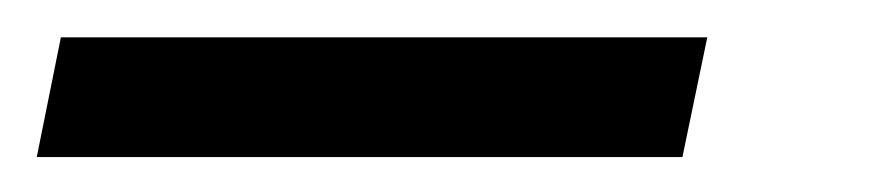

<svg xmlns="http://www.w3.org/2000/svg" viewBox="-109 66 481 105"><path d="M-88.9 151.9 -75.7 86.4H277.8L264.2 151.9Z"/></svg>

Font: Open Sans SemiCondensed Medium
Style: Italic
Weight: 500
Width: 4
Italic angle: -12°
Designer: Monotype Design Team
Foundry: Monotype Imaging Inc.
Version: Version 3.000